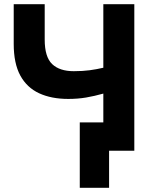

<svg xmlns="http://www.w3.org/2000/svg" viewBox="-20 -720 747 917"><path d="M361 177V-135.5H562.5V0H501V177ZM473.5 0V-273Q431 -261 391 -254.2Q351 -247.5 306 -247.5Q225.5 -247.5 167 -274.5Q108.5 -301.5 77 -359.2Q45.5 -417 45.5 -510.5V-700H193.5V-531Q193.5 -448 229 -414Q264.5 -380 332.5 -380Q375 -380 408.2 -384.5Q441.5 -389 473.5 -396.5V-700H621.5V0Z"/></svg>

Font: Geologica Cursive SemiBold
Style: Regular
Weight: 600
Designer: Sindre Bremnes, Frode Helland
Foundry: Monokrom Skriftforlag AS
Version: Version 1.010;gftools[0.9.28]